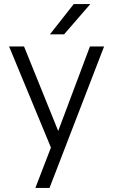

<svg xmlns="http://www.w3.org/2000/svg" viewBox="-20 -730 560 950"><path d="M232 0 25 -500H99L268 -82L425 -500H495L225 200H155ZM345 -710H427L297 -560H227Z"/></svg>

Font: Retni Sans
Style: Regular
Weight: 400
Designer: Vitaly Kuzmin
Foundry: ParaType Ltd.
Version: Version 1.00;March 2, 2019;FontCreator 11.5.0.2425 64-bit; t